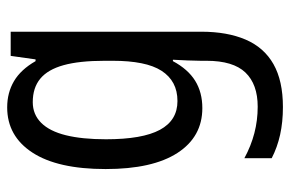

<svg xmlns="http://www.w3.org/2000/svg" viewBox="-160 -428 827 548"><g transform="rotate(-90 254.0 -153.5)"><path d="M222 -547Q264 -547 297 -527.5Q330 -508 354 -466H359L369 -537H438V7Q438 81 415.5 133.5Q393 186 345.5 213Q298 240 223 240Q180 240 144 232Q108 224 77 208V130Q112 149 148.5 158.5Q185 168 224 168Q288 168 321.5 133Q355 98 355 22V5Q355 -11 356 -32.5Q357 -54 358 -74H354Q331 -31 298 -10.5Q265 10 220 10Q138 10 92 -61Q46 -132 46 -266Q46 -403 93 -475Q140 -547 222 -547ZM237 -474Q202 -474 178 -450Q154 -426 142.5 -379.5Q131 -333 131 -265Q131 -161 158 -111Q185 -61 240 -61Q269 -61 290.5 -72.5Q312 -84 326.5 -106.5Q341 -129 348 -164Q355 -199 355 -245V-269Q355 -341 342.5 -386Q330 -431 304 -452.5Q278 -474 237 -474Z"/></g></svg>

Font: Noto Sans Thai Condensed
Style: Regular
Weight: 400
Width: 3
Designer: Monotype Design Team
Foundry: Monotype Imaging Inc.
Version: Version 2.002